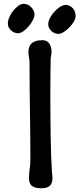

<svg xmlns="http://www.w3.org/2000/svg" viewBox="-20 -981 428 1015"><path d="M21.5 0ZM133.3 -39.1Q133.3 -64 137 -88.1Q140.6 -112.3 140.6 -139.6Q140.6 -264.2 138.4 -390.1Q136.2 -516.1 136.2 -648.9Q136.2 -662.6 133.3 -676.5Q130.4 -690.4 130.4 -706.5Q130.4 -719.2 133.8 -730.5Q137.2 -741.7 145.5 -750.2Q153.8 -758.8 168.5 -763.7Q183.1 -768.6 205.1 -768.6Q227.1 -768.6 239.7 -752Q252.4 -735.4 252.4 -707.5Q252.4 -699.2 251 -691.2Q249.5 -683.1 248 -674.3Q247.1 -632.3 246.6 -584Q246.1 -535.6 246.1 -473.1Q246.1 -417.5 246.6 -359.4Q247.1 -301.3 248 -247.6Q249 -193.8 250.7 -147.2Q252.4 -100.6 254.9 -66.9V-67.4Q255.9 -60.1 256.6 -53.5Q257.3 -46.9 257.3 -40Q257.3 -28.3 254.6 -18.3Q252 -8.3 245.6 -1Q239.3 6.3 228 10.3Q216.8 14.2 200.2 14.2Q180.7 14.2 167.7 10.7Q154.8 7.3 147.2 0.5Q139.6 -6.3 136.5 -16.4Q133.3 -26.4 133.3 -39.1ZM75.2 -805.2Q66.4 -805.2 56.9 -808.8Q47.4 -812.5 39.6 -819.3Q31.7 -826.2 26.6 -835.4Q21.5 -844.7 21.5 -856.4Q21.5 -872.1 29.5 -890.4Q37.6 -908.7 50 -924.3Q62.5 -939.9 77.1 -950.4Q91.8 -960.9 104.5 -960.9Q115.7 -960.9 126.2 -956.1Q136.7 -951.2 144.8 -943.1Q152.8 -935.1 157.7 -925Q162.6 -915 162.6 -904.8Q162.6 -892.1 153.8 -874.8Q145 -857.4 131.8 -842Q118.7 -826.7 103.3 -815.9Q87.9 -805.2 75.2 -805.2ZM288.6 -801.8Q279.8 -801.8 270.3 -805.4Q260.7 -809.1 252.9 -815.9Q245.1 -822.8 240 -832.3Q234.9 -841.8 234.9 -853Q234.9 -868.7 244.4 -886.5Q253.9 -904.3 268.1 -919.7Q282.2 -935.1 298.1 -945.1Q314 -955.1 327.1 -955.1Q338.4 -955.1 348.1 -950.2Q357.9 -945.3 365 -937.3Q372.1 -929.2 376 -918.7Q379.9 -908.2 379.9 -896.5V-896Q379.9 -883.3 370.4 -866.9Q360.8 -850.6 346.9 -836.2Q333 -821.8 317.1 -811.8Q301.3 -801.8 288.6 -801.8Z"/></svg>

Font: Autour One
Style: Regular
Weight: 400
Version: Version 1.007; ttfautohint (v0.92) -l 24 -r 24 -G 200 -x 7 -